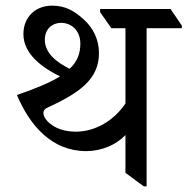

<svg xmlns="http://www.w3.org/2000/svg" viewBox="-20 -655 665 681"><path d="M286 -119C339 -119 392 -141 425 -176V-42L490 6H500V-555H625V-564L585 -623H335V-612L375 -555H425V-288C384 -227 318 -188 249 -188C214 -188 185 -197 165 -211C146 -224 134 -240 134 -255C134 -262 139 -269 146 -272C263 -326 331 -374 331 -467C331 -514 311 -556 276 -587C245 -615 213 -635 165 -635C106 -635 63 -595 63 -534C63 -461 134 -413 193 -384C157 -362 107 -341 40 -318C86 -210 163 -119 286 -119ZM139 -514C139 -554 167 -574 197 -574C231 -574 265 -549 265 -500C265 -464 253 -435 227 -411C183 -433 139 -465 139 -514Z"/></svg>

Font: Noto Serif Devanagari
Style: Regular
Weight: 400
Designer: Universal Thirst, Indian Type Foundry and the Monotype Design Team
Foundry: Monotype Imaging Inc.
Version: Version 2.004